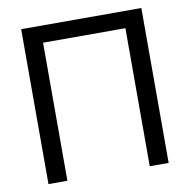

<svg xmlns="http://www.w3.org/2000/svg" viewBox="-81 -808 878 888"><g transform="rotate(-10 358.0 -364.0)"><path d="M640.1 -727.5V0H551.3V-648.4H164.6V0H75.7V-727.5Z"/></g></svg>

Font: Inter 28pt
Style: Regular
Weight: 400
Designer: Rasmus Andersson
Foundry: rsms
Version: Version 4.001;git-66647c0bb